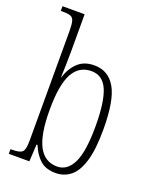

<svg xmlns="http://www.w3.org/2000/svg" viewBox="-144 -839 737 929"><g transform="rotate(20 225.0 -375.0)"><path d="M258 10Q206 10 176.5 -17.5Q147 -45 130 -88H125L120 0H14V-24H23Q62 -24 74.5 -36Q87 -48 87 -93V-659Q87 -694 82 -710.5Q77 -727 63 -731.5Q49 -736 22 -736H14V-760H128V-564Q128 -538 127 -501.5Q126 -465 125 -434H126Q141 -483 173 -513.5Q205 -544 258 -544Q330 -544 367 -480Q404 -416 404 -267Q404 -164 385.5 -103Q367 -42 334 -16Q301 10 258 10ZM254 -22Q306 -22 334.5 -79.5Q363 -137 363 -269Q363 -395 337.5 -454Q312 -513 254 -513Q190 -513 158.5 -454.5Q127 -396 127 -268Q127 -141 158.5 -81.5Q190 -22 254 -22Z"/></g></svg>

Font: Noto Serif Ethiopic ExtraCondensed ExtraLight
Style: Regular
Weight: 200
Width: 2
Designer: Monotype Design Team
Foundry: Monotype Imaging Inc.
Version: Version 2.102; ttfautohint (v1.8.4.7-5d5b)